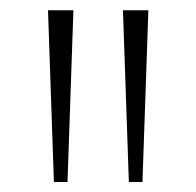

<svg xmlns="http://www.w3.org/2000/svg" viewBox="-20 -828 382 374"><path d="M85 -473.5 73.5 -808H123L111.5 -473.5ZM231 -473.5 219.5 -808H269L257.5 -473.5Z"/></svg>

Font: Encode Sans ExtraLight
Style: Regular
Weight: 275
Designer: Multiple Designers
Foundry: Impallari Type
Version: Version 2.000